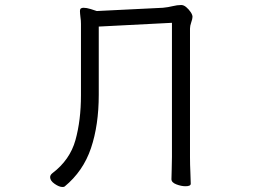

<svg xmlns="http://www.w3.org/2000/svg" viewBox="-20 -733 1040 766"><path d="M666 -642 374 -627V-355Q374 -234 343 -142Q312 -50 238 11Q236 13 229 13Q216 13 198 0.5Q180 -12 180 -26Q180 -35 189 -42Q259 -95 281 -174Q303 -253 303 -353V-607Q303 -623 303 -637.5Q303 -652 301 -664Q300 -673 299.5 -678.5Q299 -684 299 -688Q299 -698 304 -700Q309 -702 313 -702Q325 -702 341.5 -697Q358 -692 366 -689L630 -702Q651 -704 669 -708.5Q687 -713 703 -713Q713 -713 723 -704.5Q733 -696 740.5 -685Q748 -674 748 -666Q748 -658 743 -644Q738 -630 738 -619V-106Q738 -75 739.5 -46Q741 -17 741 0Q741 10 720 10Q703 10 683.5 2.5Q664 -5 664 -18Q664 -30 665 -55.5Q666 -81 666 -107Z"/></svg>

Font: Moon Stars Kai T
Style: Regular
Weight: 400
Designer: GuiWonder
Version: Version 1.101